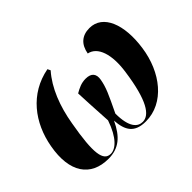

<svg xmlns="http://www.w3.org/2000/svg" viewBox="-111 -770 1003 1003"><g transform="rotate(-45 390.5 -268.5)"><path d="M205 10C281 10 328 -29 366 -111C371 -34 398 10 481 10C617 10 717 -117 739 -275C761 -427 717 -544 617 -544C561 -544 527 -513 517 -456C578 -444 605 -363 588 -248C562 -63 518 0 468 0C432 0 397 -29 397 -132C444 -230 459 -261 468 -310C475 -348 459 -371 416 -371C384 -371 360 -359 334 -344C335 -302 339 -245 345 -134C312 -37 267 0 232 0C178 0 167 -65 201 -256C219 -364 257 -462 318 -531L310 -547C157 -518 65 -396 39 -249C9 -84 74 10 205 10Z"/></g></svg>

Font: Noto Serif Display SemiCondensed ExtraBold
Style: Italic
Weight: 800
Width: 4
Italic angle: -12°
Designer: Monotype Design Team
Foundry: Monotype Imaging Inc.
Version: Version 2.009